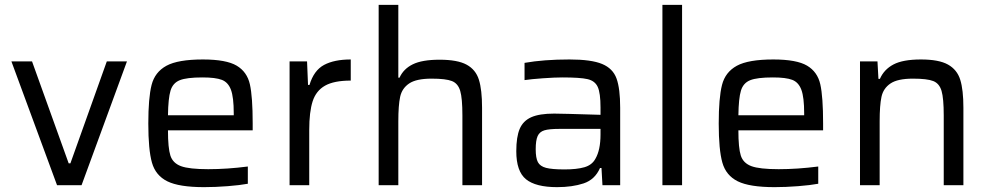

<svg xmlns="http://www.w3.org/2000/svg" viewBox="-20 -763 4075 791"><path d="M215 0 27 -510H112L263 -90H270L420 -510H503L316 0Z M1021 -226H672Q672 -153 682 -122Q692 -91 725.5 -78.5Q759 -66 838 -66Q915 -66 1001 -77V-6Q969 0 918 4Q867 8 821 8Q718 8 669.5 -16Q621 -40 606 -93Q591 -146 591 -254Q591 -360 604.5 -413Q618 -466 665.5 -492Q713 -518 816 -518Q912 -518 955 -492.5Q998 -467 1009.5 -415.5Q1021 -364 1021 -255ZM672 -288H943V-296Q943 -362 931.5 -393Q920 -424 894 -434Q868 -444 814 -444Q749 -444 720.5 -432.5Q692 -421 682.5 -389.5Q673 -358 672 -288Z M1173 -510H1245L1249 -413H1255Q1273 -473 1315 -495.5Q1357 -518 1425 -518V-431Q1356 -431 1319 -410Q1282 -389 1268 -345.5Q1254 -302 1254 -228V0H1173Z M1885 -287Q1885 -358 1876 -388.5Q1867 -419 1842 -429Q1817 -439 1758 -439Q1695 -439 1665.5 -419Q1636 -399 1628.5 -364Q1621 -329 1621 -263V0H1540V-743H1621V-443H1626Q1642 -479 1680.5 -498Q1719 -517 1791 -517Q1865 -517 1902.5 -496.5Q1940 -476 1953 -434.5Q1966 -393 1966 -319V0H1885Z M2107 -140Q2107 -199 2121 -232Q2135 -265 2168.5 -280Q2202 -295 2263 -295Q2292 -295 2454 -290V-320Q2454 -380 2442.5 -405Q2431 -430 2400.5 -437Q2370 -444 2297 -444Q2265 -444 2216.5 -440.5Q2168 -437 2141 -433V-504Q2220 -518 2326 -518Q2416 -518 2460.5 -499.5Q2505 -481 2520 -439.5Q2535 -398 2535 -319V0H2462L2458 -71H2452Q2431 -23 2384.5 -7.5Q2338 8 2275 8Q2187 8 2147 -24.5Q2107 -57 2107 -140ZM2433 -109Q2454 -145 2454 -209V-232H2284Q2242 -232 2222.5 -226Q2203 -220 2195 -202.5Q2187 -185 2187 -148Q2187 -112 2196 -95Q2205 -78 2229.5 -71.5Q2254 -65 2306 -65Q2356 -65 2387.5 -74Q2419 -83 2433 -109Z M2709 0V-743H2790V0Z M3371 -226H3022Q3022 -153 3032 -122Q3042 -91 3075.5 -78.5Q3109 -66 3188 -66Q3265 -66 3351 -77V-6Q3319 0 3268 4Q3217 8 3171 8Q3068 8 3019.5 -16Q2971 -40 2956 -93Q2941 -146 2941 -254Q2941 -360 2954.5 -413Q2968 -466 3015.5 -492Q3063 -518 3166 -518Q3262 -518 3305 -492.5Q3348 -467 3359.5 -415.5Q3371 -364 3371 -255ZM3022 -288H3293V-296Q3293 -362 3281.5 -393Q3270 -424 3244 -434Q3218 -444 3164 -444Q3099 -444 3070.5 -432.5Q3042 -421 3032.5 -389.5Q3023 -358 3022 -288Z M3868 -287Q3868 -358 3859 -388.5Q3850 -419 3825 -429Q3800 -439 3741 -439Q3678 -439 3648.5 -419Q3619 -399 3611.5 -364Q3604 -329 3604 -263V0H3523V-510H3595L3599 -438H3605Q3622 -477 3661 -497.5Q3700 -518 3774 -518Q3848 -518 3885.5 -497Q3923 -476 3936 -434.5Q3949 -393 3949 -319V0H3868Z"/></svg>

Font: Source Han Sans & Saira Hybrid
Style: Regular
Weight: 400
Designer: Ryoko NISHIZUKA 西塚涼子 (kana & ideographs); Paul D. Hunt (Latin, Greek & Cyrillic); Wenlong ZHANG 张文龙 (bopomofo); Sandoll 
Foundry: Adobe Systems Incorporated
Version: Version 1.00;August 2, 2021;FontCreator 13.0.0.2675 64-bit